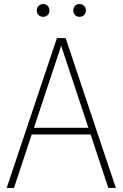

<svg xmlns="http://www.w3.org/2000/svg" viewBox="-20 -928 605 948"><path d="M13 0 261 -740H304L552 0H515L427.5 -264H136.5L49 0ZM147.5 -297H416.5L282 -702ZM373 -845Q359.5 -845 350.8 -853.5Q342 -862 342 -876Q342 -890.5 350.8 -899.2Q359.5 -908 373 -908Q386.5 -908 395.2 -899.2Q404 -890.5 404 -876Q404 -862 395.2 -853.5Q386.5 -845 373 -845ZM193 -845Q179.5 -845 170.8 -853.5Q162 -862 162 -876Q162 -890.5 170.8 -899.2Q179.5 -908 193 -908Q206.5 -908 215.2 -899.2Q224 -890.5 224 -876Q224 -862 215.2 -853.5Q206.5 -845 193 -845Z"/></svg>

Font: Encode Sans Cnd Th
Style: Regular
Weight: 100
Width: 3
Designer: Multiple Designers
Foundry: Impallari Type
Version: Version 3.002; ttfautohint (v1.8.3) -l 8 -r 50 -G 200 -x 14 